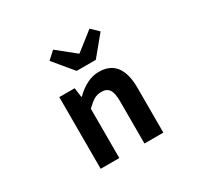

<svg xmlns="http://www.w3.org/2000/svg" viewBox="-175 -1078 1350 1298"><g transform="rotate(-30 500.0 -429.0)"><path d="M258.8 0V-559.6H378.9L388.7 -486.3H392.6Q482.4 -574.2 574.2 -574.2Q748 -574.2 748 -348.6V0H600.6V-331.1Q600.6 -394.5 582 -421.4Q563.5 -448.2 521.5 -448.2Q489.3 -448.2 464.4 -433.6Q439.5 -418.9 404.3 -384.8V0ZM449.2 -654.3 324.2 -804.7 382.8 -858.4 521.5 -747.1H525.4L667 -858.4L722.7 -804.7L598.6 -654.3Z"/></g></svg>

Font: Gen Shin Gothic Monospace Bold
Style: Bold
Weight: 700
Designer: [Source Han Sans]
Ryoko NISHIZUKA  (kana & ideographs); Paul D. Hunt (Latin, Greek & Cyrillic); Wenlong ZHANG  (bopomofo
Version: Version 1.002.20150607